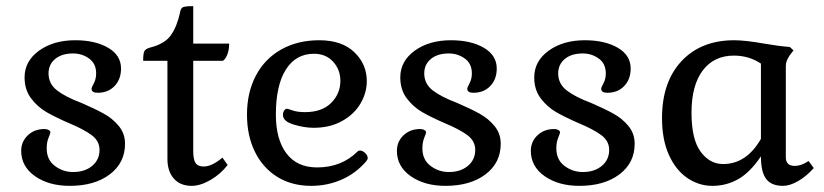

<svg xmlns="http://www.w3.org/2000/svg" viewBox="-20 -592 2681 625"><path d="M49 -101Q49 -131 70.5 -151.5Q92 -172 125 -172Q132 -172 138 -169Q144 -166 144 -161Q144 -158 138 -143.5Q132 -129 132 -109Q132 -72 158.5 -52Q185 -32 218 -32Q256 -32 280 -52Q304 -72 304 -104Q304 -133 278.5 -152Q253 -171 205 -191Q161 -210 131.5 -227Q102 -244 81 -272Q60 -300 60 -340Q60 -393 107 -427Q154 -461 225 -461Q290 -461 332 -436.5Q374 -412 374 -369Q374 -334 353 -312Q332 -290 298 -290Q278 -290 278 -303Q278 -307 285.5 -321Q293 -335 293 -353Q293 -385 270 -401.5Q247 -418 218 -418Q181 -418 159.5 -400Q138 -382 138 -353Q138 -319 166 -297.5Q194 -276 245 -257Q289 -238 318 -222Q347 -206 367 -181.5Q387 -157 387 -124Q387 -62 337.5 -24.5Q288 13 207 13Q139 13 94 -18.5Q49 -50 49 -101Z M525 -75V-394H446Q446 -418 450 -425.5Q454 -433 468 -437Q516 -449 536 -477Q556 -505 566 -551Q568 -565 575.5 -568.5Q583 -572 609 -572V-450H726Q726 -431 720.5 -416Q715 -401 706 -394H609V-101Q609 -73 616.5 -61.5Q624 -50 643 -50Q670 -50 704 -79L721 -55Q698 -25 665 -6Q632 13 604 13Q567 13 546 -10.5Q525 -34 525 -75Z M784 -219Q784 -291 813 -346Q842 -401 895.5 -431Q949 -461 1019 -461Q1093 -461 1133.5 -422Q1174 -383 1174 -328Q1174 -290 1153.5 -255Q1133 -220 1093.5 -198Q1054 -176 1001 -176Q971 -176 936 -186.5Q901 -197 901 -218Q901 -226 905 -232Q909 -238 914 -238Q917 -238 932.5 -232.5Q948 -227 973 -227Q1028 -227 1058 -257Q1088 -287 1088 -329Q1088 -365 1064.5 -391Q1041 -417 1002 -417Q943 -417 910.5 -365.5Q878 -314 878 -219Q878 -138 912.5 -92.5Q947 -47 1012 -47Q1092 -47 1144 -99Q1147 -102 1152 -102Q1160 -102 1168.5 -94Q1177 -86 1177 -77Q1177 -74 1175 -71.5Q1173 -69 1173 -68Q1139 -28 1092.5 -7.5Q1046 13 993 13Q930 13 883 -16Q836 -45 810 -97.5Q784 -150 784 -219Z M1272 -101Q1272 -131 1293.5 -151.5Q1315 -172 1348 -172Q1355 -172 1361 -169Q1367 -166 1367 -161Q1367 -158 1361 -143.5Q1355 -129 1355 -109Q1355 -72 1381.5 -52Q1408 -32 1441 -32Q1479 -32 1503 -52Q1527 -72 1527 -104Q1527 -133 1501.5 -152Q1476 -171 1428 -191Q1384 -210 1354.5 -227Q1325 -244 1304 -272Q1283 -300 1283 -340Q1283 -393 1330 -427Q1377 -461 1448 -461Q1513 -461 1555 -436.5Q1597 -412 1597 -369Q1597 -334 1576 -312Q1555 -290 1521 -290Q1501 -290 1501 -303Q1501 -307 1508.5 -321Q1516 -335 1516 -353Q1516 -385 1493 -401.5Q1470 -418 1441 -418Q1404 -418 1382.5 -400Q1361 -382 1361 -353Q1361 -319 1389 -297.5Q1417 -276 1468 -257Q1512 -238 1541 -222Q1570 -206 1590 -181.5Q1610 -157 1610 -124Q1610 -62 1560.5 -24.5Q1511 13 1430 13Q1362 13 1317 -18.5Q1272 -50 1272 -101Z M1708 -101Q1708 -131 1729.5 -151.5Q1751 -172 1784 -172Q1791 -172 1797 -169Q1803 -166 1803 -161Q1803 -158 1797 -143.5Q1791 -129 1791 -109Q1791 -72 1817.5 -52Q1844 -32 1877 -32Q1915 -32 1939 -52Q1963 -72 1963 -104Q1963 -133 1937.5 -152Q1912 -171 1864 -191Q1820 -210 1790.5 -227Q1761 -244 1740 -272Q1719 -300 1719 -340Q1719 -393 1766 -427Q1813 -461 1884 -461Q1949 -461 1991 -436.5Q2033 -412 2033 -369Q2033 -334 2012 -312Q1991 -290 1957 -290Q1937 -290 1937 -303Q1937 -307 1944.5 -321Q1952 -335 1952 -353Q1952 -385 1929 -401.5Q1906 -418 1877 -418Q1840 -418 1818.5 -400Q1797 -382 1797 -353Q1797 -319 1825 -297.5Q1853 -276 1904 -257Q1948 -238 1977 -222Q2006 -206 2026 -181.5Q2046 -157 2046 -124Q2046 -62 1996.5 -24.5Q1947 13 1866 13Q1798 13 1753 -18.5Q1708 -50 1708 -101Z M2135 -208Q2135 -325 2198.5 -393Q2262 -461 2370 -461Q2406 -461 2468 -450Q2514 -442 2551 -439L2563 -428L2550 -411Q2543 -399 2540.5 -392.5Q2538 -386 2538 -375V-80Q2538 -52 2567 -52Q2589 -52 2612 -68L2629 -45Q2605 -18 2578 -2.5Q2551 13 2529 13Q2491 13 2474 -9.5Q2457 -32 2457 -83Q2421 -30 2382.5 -8.5Q2344 13 2299 13Q2255 13 2217.5 -12.5Q2180 -38 2157.5 -87.5Q2135 -137 2135 -208ZM2457 -140V-385Q2418 -411 2369 -411Q2304 -411 2267.5 -362.5Q2231 -314 2231 -225Q2231 -139 2260.5 -98.5Q2290 -58 2334 -58Q2410 -58 2457 -140Z"/></svg>

Font: Kurale
Style: Regular
Weight: 400
Designer: Eduardo Rodriguez Tunni
Foundry: Eduardo Rodriguez Tunni
Version: Version 2.000